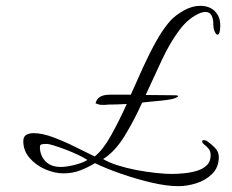

<svg xmlns="http://www.w3.org/2000/svg" viewBox="-20 -639 796 659"><path d="M332 -279Q322 -279 317.5 -281Q313 -283 308 -284Q314 -314 357 -314Q375 -314 393 -314Q411 -314 429 -314Q450 -362 472 -410Q494 -458 517 -499Q540 -540 564 -567Q581 -586 610 -602.5Q639 -619 667 -619Q699 -619 717.5 -600.5Q736 -582 736 -552Q736 -520 726 -520Q722 -520 717 -530.5Q712 -541 712 -560Q712 -574 706 -586Q700 -598 685 -598Q678 -598 669 -595Q628 -579 595.5 -535.5Q563 -492 535.5 -433Q508 -374 480 -313Q506 -313 531.5 -312.5Q557 -312 582 -312Q591 -312 591 -309Q591 -306 580.5 -302Q570 -298 559 -297Q548 -295 532.5 -293.5Q517 -292 496 -290Q482 -288 468 -287Q440 -225 407.5 -172Q375 -119 334 -93Q354 -81 384 -71.5Q414 -62 448 -55.5Q482 -49 514.5 -45.5Q547 -42 570 -42Q587 -42 609.5 -44Q632 -46 653.5 -52Q675 -58 689 -71Q703 -84 703 -106Q703 -120 696 -128.5Q689 -137 681.5 -142.5Q674 -148 674 -153Q674 -158 678 -158Q680 -158 684 -157.5Q688 -157 690 -155Q705 -145 718 -131.5Q731 -118 731 -100Q731 -65 708.5 -42.5Q686 -20 654 -10Q622 0 593 0Q552 0 499 -12.5Q446 -25 394.5 -43Q343 -61 306 -79Q281 -64 255 -54Q229 -44 198 -44Q167 -44 135 -58Q103 -72 81.5 -97Q60 -122 60 -154Q60 -170 70 -176Q80 -182 95 -182Q125 -182 163.5 -167.5Q202 -153 240 -134Q278 -115 305 -102Q333 -124 360.5 -173Q388 -222 415 -282Q394 -281 378.5 -280.5Q363 -280 351 -280Q346 -279 341 -279Q336 -279 332 -279ZM189 -66Q208 -66 236 -73Q264 -80 280 -90Q268 -98 248 -107.5Q228 -117 205.5 -125.5Q183 -134 165.5 -139.5Q148 -145 140 -145Q128 -145 122.5 -143.5Q117 -142 117 -134Q117 -106 135.5 -86Q154 -66 189 -66Z"/></svg>

Font: Ephesis
Style: Regular
Weight: 400
Designer: Robert E. Leuschke
Foundry: Robert E. Leuschke
Version: Version 1.010; ttfautohint (v1.8.3)